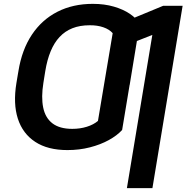

<svg xmlns="http://www.w3.org/2000/svg" viewBox="-20 -757 953 981"><path d="M656.7 -410.2 604 -92.8Q578.1 -64.5 535.9 -41.3Q493.7 -18.1 439.7 -4.2Q385.7 9.8 324.7 9.8Q224.1 9.8 160.2 -32Q96.2 -73.7 71.3 -150.4Q46.4 -227.1 64 -333.5L72.8 -386.2L210.4 -388.2L201.7 -333.5Q189.9 -260.3 200.7 -207.5Q211.4 -154.8 248 -126.7Q284.7 -98.6 349.1 -98.6Q389.6 -98.6 423.8 -109.4Q458 -120.1 480.5 -139.2L525.9 -410.2ZM693.8 -634.8 642.6 -323.2 511.2 -322.3 555.7 -587.4Q539.1 -606.9 507.8 -617.7Q476.6 -628.4 438 -627.9Q388.2 -627.9 350.1 -612.8Q312 -597.7 284.4 -568.1Q256.8 -538.6 238.8 -494.9Q220.7 -451.2 211.4 -394L202.6 -339.8L65.4 -340.3L74.2 -394Q91.8 -502.9 142.8 -579.6Q193.8 -656.2 273.2 -696.8Q352.5 -737.3 454.1 -737.3Q513.7 -737.3 562 -723.1Q610.4 -709 644.3 -685.8Q678.2 -662.6 693.8 -634.8ZM913.1 -727.5 758.8 204.1H628.4L758.3 -578.6L606.4 -518.6L628.9 -650.9L814 -727.5Z"/></svg>

Font: Inter SemiBold
Style: Italic
Weight: 600
Italic angle: -9.3988°
Designer: Rasmus Andersson
Foundry: rsms
Version: Version 4.001;git-66647c0bb